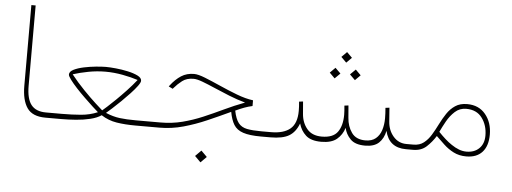

<svg xmlns="http://www.w3.org/2000/svg" viewBox="-52 -788 2968 1113"><g transform="rotate(5 1432.0 -231.5)"><path d="M88.9 -643.1H113.8V-176.3Q113.8 -99.6 141.4 -64.9Q168.9 -30.3 227.1 -30.3H256.8V0H227.1Q150.9 0 119.9 -44.9Q88.9 -89.8 88.9 -174.3Z M550.8 -323.7Q573.7 -323.7 608.6 -320.3Q643.6 -316.9 678.5 -309.3Q713.4 -301.8 737.1 -290Q760.7 -278.3 760.7 -261.2Q760.7 -251 745.6 -230.5Q730.5 -210 706.8 -184.6Q683.1 -159.2 657 -133.8Q630.9 -108.4 608.4 -88.1Q585.9 -67.9 574.2 -58.1Q617.7 -40 656.5 -35.2Q695.3 -30.3 750.5 -30.3H829.1V0H750.5Q689.9 0 640.9 -7.8Q591.8 -15.6 550.8 -42.5Q525.4 -25.4 487.1 -16.1Q448.7 -6.8 404.8 -3.4Q360.8 0 319.3 0H237.3V-30.3H319.8Q378.4 -30.3 430.7 -34.7Q482.9 -39.1 527.3 -58.1Q515.1 -68.4 492.7 -89.1Q470.2 -109.9 444.1 -135.3Q418 -160.6 394.5 -186Q371.1 -211.4 356 -231.7Q340.8 -252 340.8 -261.2Q340.8 -278.3 364.5 -290.3Q388.2 -302.2 423.1 -309.6Q458 -316.9 492.9 -320.3Q527.8 -323.7 550.8 -323.7ZM550.8 -295.9Q501.5 -295.9 451.4 -286.4Q401.4 -276.9 362.3 -264.2Q397.5 -219.7 437.5 -178.5Q477.5 -137.2 509.3 -108.2Q541 -79.1 550.8 -70.8Q558.1 -76.7 578.4 -95Q598.6 -113.3 626.5 -140.4Q654.3 -167.5 684.3 -199.5Q714.4 -231.4 740.2 -264.2Q701.7 -276.9 651.1 -286.4Q600.6 -295.9 550.8 -295.9Z M1144.5 111.3 1178.7 145.5 1144.5 179.7 1110.4 145.5ZM1417 -205.1V-171.9Q1392.6 -166.5 1369.6 -158Q1346.7 -149.4 1319.3 -136.7Q1329.1 -88.4 1346.9 -65.7Q1364.7 -43 1397 -36.6Q1429.2 -30.3 1481 -30.3H1510.7V0H1481Q1414.1 0 1377 -12.5Q1339.8 -24.9 1322.5 -53Q1305.2 -81.1 1296.9 -127.4Q1231.4 -96.7 1164.3 -67.4Q1097.2 -38.1 1028.8 -19Q960.4 0 891.1 0H809.6V-30.3H892.6Q960.9 -30.3 1021.2 -45.9Q1081.5 -61.5 1138.4 -85.7Q1195.3 -109.9 1252.7 -137.2Q1310.1 -164.6 1372.1 -188Q1324.2 -201.2 1277.6 -220Q1231 -238.8 1189.5 -256.8Q1147.9 -274.9 1115.5 -287.1Q1083 -299.3 1063 -299.3Q1022.9 -299.3 997.3 -279.5Q971.7 -259.8 951.7 -236.3L947.3 -231L923.3 -242.7L927.7 -248.5Q956.5 -286.1 988.8 -306.9Q1021 -327.6 1063.5 -327.6Q1087.4 -327.6 1128.4 -311.3Q1169.4 -294.9 1219.7 -272.5Q1270 -250 1321.3 -230.5Q1372.6 -210.9 1417 -205.1Z M1936 -531.2 1966.8 -500.5 1936 -469.7 1905.3 -500.5ZM1995.1 -434.6 2025.9 -403.8 1995.1 -373 1963.9 -403.8ZM1877 -434.6 1908.2 -403.8 1877 -373 1846.2 -403.8ZM2086.9 0Q2028.3 0 2001 -28.3Q1973.6 -56.6 1965.8 -92.8Q1953.1 -51.8 1922.1 -25.9Q1891.1 0 1831.5 0Q1771.5 0 1741.7 -27.1Q1711.9 -54.2 1700.7 -95.2Q1681.6 -44.4 1644.5 -22.2Q1607.4 0 1536.1 0H1491.2V-30.3H1537.1Q1609.9 -30.3 1648.2 -62Q1686.5 -93.8 1686.5 -167.5Q1686.5 -178.2 1685.8 -192.4Q1685.1 -206.5 1683.6 -220.7L1706.5 -223.6L1712.4 -152.3Q1716.3 -101.1 1745.8 -65.7Q1775.4 -30.3 1832 -30.3Q1897.5 -30.3 1924.1 -67.1Q1950.7 -104 1950.7 -167.5Q1950.7 -178.2 1949.7 -192.4Q1948.7 -206.5 1947.3 -220.7L1970.7 -223.6L1976.6 -152.3Q1980 -103 2005.6 -66.7Q2031.2 -30.3 2085.9 -30.3Q2123.5 -30.3 2146 -49.1Q2168.5 -67.9 2178.5 -99.1Q2188.5 -130.4 2188.5 -167.5Q2188.5 -195.8 2185.5 -228.5L2208.5 -231.4L2214.4 -152.3Q2217.8 -100.6 2248.3 -65.4Q2278.8 -30.3 2324.7 -30.3H2355V0H2324.7Q2225.6 0 2203.1 -96.2Q2194.3 -51.8 2167 -25.9Q2139.6 0 2086.9 0Z M2676.3 11.2Q2634.3 11.2 2602.1 -5.4Q2569.8 -22 2544.4 -46.1Q2519 -70.3 2496.6 -91.8Q2474.1 -55.7 2443.8 -27.8Q2413.6 0 2365.7 0H2335.4V-30.3H2365.7Q2401.4 -30.3 2425.5 -49.1Q2449.7 -67.9 2467.8 -97.7Q2485.8 -127.4 2502.4 -160.9Q2519 -194.3 2538.8 -224.1Q2558.6 -253.9 2586.7 -272.7Q2614.7 -291.5 2655.8 -291.5Q2724.1 -291.5 2762.9 -244.1Q2801.8 -196.8 2801.8 -126.5Q2801.8 -60.5 2769.3 -24.7Q2736.8 11.2 2676.3 11.2ZM2652.8 -263.7Q2614.7 -263.7 2587.4 -238.8Q2560.1 -213.9 2541 -179.7Q2522 -145.5 2508.8 -117.2Q2528.3 -96.7 2548.1 -78.9Q2567.9 -61 2587.9 -47.9Q2609.4 -33.2 2631.1 -24.9Q2652.8 -16.6 2675.3 -16.6Q2721.2 -16.6 2749 -43.9Q2776.9 -71.3 2776.9 -118.7Q2776.9 -178.2 2745.4 -220.9Q2713.9 -263.7 2652.8 -263.7Z"/></g></svg>

Font: Vazirmatn UI FD Thin
Style: Regular
Weight: 100
Designer: Saber Rastikerdar
Foundry: Saber Rastikerdar
Version: Version 33.003